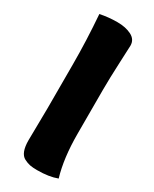

<svg xmlns="http://www.w3.org/2000/svg" viewBox="-177 -713 613 763"><g transform="rotate(30 129.0 -331.5)"><path d="M52 -231V-431Q52 -541 43 -658Q81 -666 122 -666Q160 -666 186.5 -652.5Q213 -639 213 -611Q213 -606 209.5 -530.5Q206 -455 206 -404V-203Q206 -91 230 -11Q193 3 139 3Q119 3 106 0.5Q93 -2 78.5 -9.5Q64 -17 57 -35.5Q50 -54 50 -83Q50 -102 51 -154.5Q52 -207 52 -231Z"/></g></svg>

Font: Overlock Black
Style: Regular
Weight: 900
Designer: Dario Muhafara
Foundry: Dario Manuel Muhafara
Version: Version 1.002